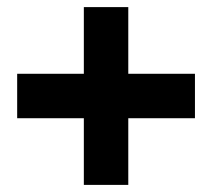

<svg xmlns="http://www.w3.org/2000/svg" viewBox="-20 -645 597 540"><path d="M28.3 -437.5H215.8V-625H340.8V-437.5H528.3V-312.5H340.8V-125H215.8V-312.5H28.3Z"/></svg>

Font: Holtwood One SC
Style: Regular
Weight: 400
Version: Version 1.000